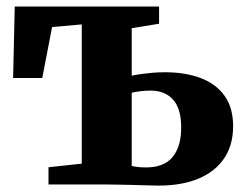

<svg xmlns="http://www.w3.org/2000/svg" viewBox="-20 -563 750 586"><path d="M463.5 3.5Q454.5 3.5 433 2.8Q411.5 2 386 1.5Q360.5 1 337.5 0.5Q314.5 0 301.5 0H128V-52.5L229.5 -63.5V-488.5L139 -480.5L109 -325H20L25 -543H465.5V-490.5L382 -477V-332Q393.5 -334.5 409.2 -336.8Q425 -339 443.8 -340.8Q462.5 -342.5 483 -342.5Q545.5 -342.5 592.5 -324.8Q639.5 -307 665.5 -270.5Q691.5 -234 691.5 -178Q691.5 -120 664 -79.5Q636.5 -39 585.8 -17.8Q535 3.5 463.5 3.5ZM425.5 -52Q480.5 -52 506.8 -83.8Q533 -115.5 533 -174Q533 -231.5 508.2 -259Q483.5 -286.5 439 -286.5Q423.5 -286.5 408.2 -284.5Q393 -282.5 382 -280V-56.5Q390 -54.5 401.8 -53.2Q413.5 -52 425.5 -52Z"/></svg>

Font: Merriweather 48pt ExtraBold
Style: Regular
Weight: 800
Version: Version 2.100